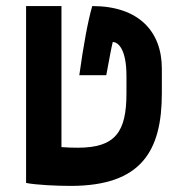

<svg xmlns="http://www.w3.org/2000/svg" viewBox="-20 -606 626 636"><path d="M213.9 9.8C448.7 9.8 516.1 -106.4 516.1 -296.9V-378.9C516.1 -501.5 439.9 -585.9 285.6 -585.9C271.5 -537.6 256.8 -458.5 242.7 -356.9H332C345.2 -426.3 347.7 -442.9 353.5 -466.8C370.1 -466.8 398.9 -445.8 398.9 -354V-296.9C398.9 -169.4 362.8 -116.7 237.8 -116.7C220.7 -116.7 203.1 -117.2 183.6 -118.7V-585.9H66.4V0C100.6 6.8 169.9 9.8 213.9 9.8Z"/></svg>

Font: Cascadia Code PL SemiBold
Style: Regular
Weight: 600
Monospace: yes
Designer: Aaron Bell
Foundry: Saja Typeworks
Version: Version 2404.023